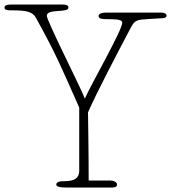

<svg xmlns="http://www.w3.org/2000/svg" viewBox="-50 -833 760 853"><path d="M158 -763C158 -796 254 -774 254 -799C254 -809 247 -813 223 -813H5C-18 -813 -30 -810 -30 -799C-30 -787 -13 -787 6 -787C69 -787 95 -780 109 -755C201 -588 215 -551 302 -355V-74C302 -28 256 -28 229 -28C217 -28 200 -25 200 -13C200 -2 223 0 241 0H450C463 0 470 -5 470 -13C470 -24 455 -31 440 -31H344C344 -152 341 -334 341 -334C381 -425 472 -598 530 -708C542 -731 550 -743 579 -746C589 -747 642 -751 670 -752C683 -752 690 -757 690 -763C690 -773 679 -777 667 -777H422C396 -777 388 -769 388 -762C388 -748 409 -748 422 -748C452 -747 493 -750 493 -732C493 -698 352 -454 327 -395C302 -458 158 -740 158 -763Z"/></svg>

Font: Life Savers
Style: Regular
Weight: 400
Designer: Pablo Impallari, Rodrigo Fuenzalida, Brenda Gallo
Foundry: Pablo Impallari, Rodrigo Fuenzalida, Brenda Gallo
Version: Version 3.000